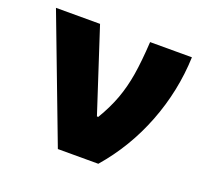

<svg xmlns="http://www.w3.org/2000/svg" viewBox="-97 -650 841 771"><g transform="rotate(20 323.5 -265.0)"><path d="M18.6 -530.3H207L322.3 -176.8H328.1Q360.4 -231 378.7 -281Q397 -331.1 406.5 -388.7Q416 -446.3 420.9 -530.3H599.6Q594.2 -384.3 541 -247.1Q487.8 -109.9 392.6 0H219.7Z"/></g></svg>

Font: Pretendard Std Black
Style: Regular
Weight: 900
Designer: Base glyphs from Inter by Rasmus Andersson; Hangeul glyphs from Noto Sans CJK(Source Han Sans) by Jang Soo-young and Kan
Foundry: Kil Hyung-jin
Version: Version 1.309